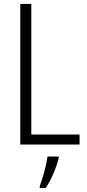

<svg xmlns="http://www.w3.org/2000/svg" viewBox="-20 -734 444 975"><path d="M83 0H384V-51H139V-714H83ZM278 70V61H221C217 102 195 176 182 211V221H212C241 178 266 117 278 70Z"/></svg>

Font: Noto Sans Kannada Condensed Light
Style: Regular
Weight: 300
Width: 3
Designer: Jelle Bosma - Monotype Design Team
Foundry: Monotype Imaging Inc.
Version: Version 2.005